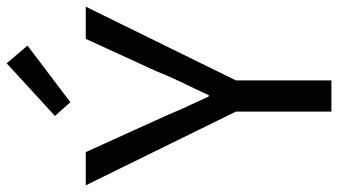

<svg xmlns="http://www.w3.org/2000/svg" viewBox="-240 -771 1009 573"><g transform="rotate(-90 264.5 -484.5)"><path d="M218 0V-285L-2 -733H97L191 -526L209 -486L226 -446Q232 -434 244.5 -406.5Q257 -379 263 -366H267L286 -407L305 -446Q328 -495 340 -526L435 -733H531L311 -285V0ZM246 -779 205 -825 362 -969 415 -907Z"/></g></svg>

Font: Source Han Sans Regular
Style: Regular
Weight: 400
Designer: Ryoko NISHIZUKA  (kana & ideographs); Paul D. Hunt (Latin, Greek & Cyrillic); Wenlong ZHANG  (bopomofo); Sandoll Communi
Foundry: Adobe Systems Incorporated
Version: Version 1.00 January 18, 2024, initial release